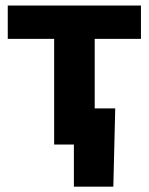

<svg xmlns="http://www.w3.org/2000/svg" viewBox="-20 -536 552 712"><path d="M180.8 -391.8H8.8V-515.6H502.7V-391.8H331.2V0H180.8ZM254 0H211.4V-134.1H407.3L400.3 156.2H254Z"/></svg>

Font: Intratopia Thin
Style: Regular
Weight: 100
Designer: Rasmus Andersson
Foundry: rsms
Version: Version 3.000;Glyphs 3.2.3 (3260)